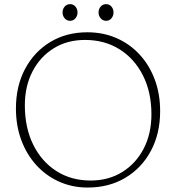

<svg xmlns="http://www.w3.org/2000/svg" viewBox="-20 -866 829 904"><path d="M391 -714Q466 -714 528.8 -686.5Q591.5 -659 637.5 -609Q683.5 -559 708.8 -491.2Q734 -423.5 734 -343Q734 -237 690.5 -155.8Q647 -74.5 570 -28.8Q493 17 393 17Q320 17 258.2 -10.8Q196.5 -38.5 151 -88.5Q105.5 -138.5 80.2 -206.5Q55 -274.5 55 -355Q55 -460.5 98 -541.5Q141 -622.5 216.8 -668.2Q292.5 -714 391 -714ZM693 -328Q693 -431.5 653.2 -510.5Q613.5 -589.5 543 -633.8Q472.5 -678 380 -678Q296.5 -678 232.8 -638.5Q169 -599 133 -529.5Q97 -460 97 -370Q97 -265 136.2 -185.2Q175.5 -105.5 245.2 -60.8Q315 -16 407 -16Q491 -16 555.5 -56Q620 -96 656.5 -166.2Q693 -236.5 693 -328ZM310 -768Q294.5 -768 284.5 -779.8Q274.5 -791.5 274.5 -807.5Q274.5 -823.5 284.5 -835Q294.5 -846.5 310 -846.5Q325.5 -846.5 335.2 -835Q345 -823.5 345 -807.5Q345 -791.5 335.2 -779.8Q325.5 -768 310 -768ZM479.5 -768Q464 -768 454 -779.8Q444 -791.5 444 -807.5Q444 -823.5 454 -835Q464 -846.5 479.5 -846.5Q495 -846.5 504.8 -835Q514.5 -823.5 514.5 -807.5Q514.5 -791.5 504.8 -779.8Q495 -768 479.5 -768Z"/></svg>

Font: Fraunces 9pt SuperSoft Thin
Style: Regular
Weight: 100
Version: Version 1.000;[b76b70a41]